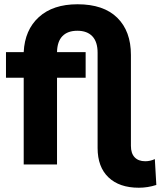

<svg xmlns="http://www.w3.org/2000/svg" viewBox="-20 -770 756 899"><path d="M712 96Q672 109 630 109Q539 109 488 60.5Q437 12 437 -77V-523Q437 -574 412.5 -600Q388 -626 342 -626Q297 -626 272.5 -601Q248 -576 247 -526H381V-406H247V0H91V-406H8V-526H91Q96 -630 162 -690Q228 -750 343 -750Q465 -750 529 -687Q593 -624 593 -513V-87Q593 -52 610.5 -33.5Q628 -15 660 -15Q683 -15 705 -25Z"/></svg>

Font: Montserrat Alternates
Style: Bold
Weight: 700
Designer: Julieta Ulanovsky
Foundry: Julieta Ulanovsky
Version: Version 7.200